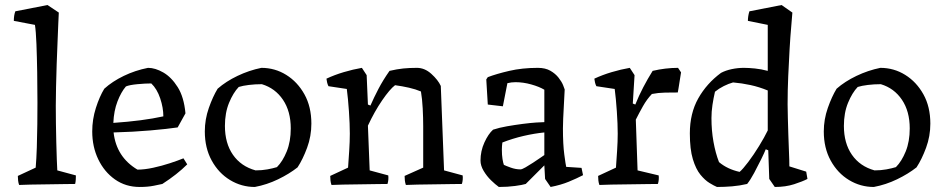

<svg xmlns="http://www.w3.org/2000/svg" viewBox="-20 -732 3757 764"><path d="M56 4Q53 -5 52 -14Q51 -23 51 -32L122 -65Q125 -100 126.5 -145.5Q128 -191 128.5 -238Q129 -285 129 -324Q129 -382 128 -444Q127 -506 125 -557Q123 -608 119 -633L35 -649Q35 -671 41 -687L169 -712L214 -682Q213 -671 212 -639.5Q211 -608 209 -565.5Q207 -523 205.5 -476Q204 -429 203 -385.5Q202 -342 202 -311Q202 -280 202.5 -241.5Q203 -203 204 -165.5Q205 -128 206 -98Q207 -68 208 -54L282 -34Q282 -27 281.5 -17.5Q281 -8 279 0Q266 0 235.5 0.5Q205 1 169 1.5Q133 2 102 2.5Q71 3 56 4Z M536 12Q480 12 437.5 -18Q395 -48 371 -98Q347 -148 347 -209Q347 -257 361.5 -302.5Q376 -348 395 -379Q427 -408 472.5 -430Q518 -452 569 -462Q598 -462 630 -443.5Q662 -425 687 -385.5Q712 -346 718 -281L687 -225Q647 -219 578.5 -213Q510 -207 432 -205Q443 -107 527 -57Q555 -57 589.5 -64.5Q624 -72 656 -82.5Q688 -93 710 -102L725 -78Q685 -38 626 0Q617 2 592.5 7Q568 12 536 12ZM431 -243Q548 -251 630 -269Q630 -303 617.5 -340.5Q605 -378 582 -400Q558 -400 526.5 -397Q495 -394 481 -388Q462 -366 447.5 -328.5Q433 -291 431 -243Z M994 12Q941 12 895.5 -15.5Q850 -43 822.5 -93Q795 -143 795 -209Q795 -257 811 -302.5Q827 -348 846 -379Q879 -408 925 -430Q971 -452 1020 -462Q1074 -462 1119 -434Q1164 -406 1191.5 -356.5Q1219 -307 1219 -240Q1219 -190 1202 -144Q1185 -98 1164 -66Q1131 -40 1086.5 -18.5Q1042 3 994 12ZM997 -54Q1022 -54 1044 -58Q1066 -62 1082 -67Q1105 -90 1121 -129.5Q1137 -169 1137 -221Q1137 -289 1106 -335Q1075 -381 1022 -397Q995 -397 970.5 -394Q946 -391 930 -386Q908 -363 891.5 -323Q875 -283 875 -231Q875 -162 907 -116Q939 -70 997 -54Z M1299 4Q1296 -5 1295 -14Q1294 -23 1294 -32L1365 -65Q1367 -94 1369.5 -131.5Q1372 -169 1372 -200Q1372 -238 1368.5 -289Q1365 -340 1360 -378L1287 -389Q1283 -397 1281.5 -404.5Q1280 -412 1279 -419Q1311 -434 1348 -445Q1385 -456 1420 -462L1439 -433L1444 -316L1454 -312Q1468 -344 1486 -378.5Q1504 -413 1530 -450Q1560 -457 1584.5 -459.5Q1609 -462 1639 -462Q1670 -462 1696.5 -438Q1723 -414 1734 -390Q1737 -306 1740.5 -222Q1744 -138 1747 -54L1821 -34Q1823 -17 1818 0Q1805 0 1774.5 0.5Q1744 1 1708 1.5Q1672 2 1641 2.5Q1610 3 1595 4Q1592 -5 1591 -14Q1590 -23 1590 -32L1664 -65V-230Q1664 -263 1662 -301Q1660 -339 1655 -368Q1634 -377 1607.5 -383Q1581 -389 1552 -393Q1531 -377 1500.5 -332.5Q1470 -288 1444 -232L1451 -54L1525 -34Q1527 -17 1522 0Q1509 0 1478.5 0.5Q1448 1 1412 1.5Q1376 2 1345 2.5Q1314 3 1299 4Z M2072 0Q2059 4 2029.5 8Q2000 12 1965 12Q1951 2 1934 -14.5Q1917 -31 1904.5 -52Q1892 -73 1892 -93Q1892 -131 1907.5 -165Q1923 -199 1942 -216Q1966 -224 1997.5 -229.5Q2029 -235 2060 -239Q2091 -243 2114 -244.5Q2137 -246 2146 -246V-375Q2126 -387 2094 -396Q2062 -405 2031 -405Q2023 -405 2015 -404Q2007 -403 1999 -401L1981 -309L1921 -316L1915 -416L1921 -425Q1955 -438 2006.5 -450Q2058 -462 2120 -462Q2150 -462 2170 -450.5Q2190 -439 2202.5 -423Q2215 -407 2220.5 -393.5Q2226 -380 2227 -376Q2226 -350 2224 -318.5Q2222 -287 2221 -260Q2220 -233 2220 -221Q2220 -157 2225.5 -116.5Q2231 -76 2233 -68L2294 -64L2300 -35Q2275 -22 2243.5 -9Q2212 4 2171 12L2149 -20L2146 -74ZM1985 -76Q1993 -72 2012.5 -65Q2032 -58 2051 -58Q2057 -58 2071 -66Q2085 -74 2101 -84.5Q2117 -95 2130 -104Q2143 -113 2146 -115V-205Q2106 -201 2063 -191Q2020 -181 1979 -165Q1978 -158 1977.5 -150.5Q1977 -143 1977 -136Q1977 -115 1979.5 -99.5Q1982 -84 1985 -76Z M2365 4Q2362 -5 2361 -14Q2360 -23 2360 -32L2431 -65Q2433 -94 2435.5 -131.5Q2438 -169 2438 -200Q2438 -238 2434.5 -289Q2431 -340 2426 -378L2353 -389Q2349 -397 2347.5 -404.5Q2346 -412 2345 -419Q2377 -434 2414 -445Q2451 -456 2486 -462L2505 -433L2498 -320L2508 -316Q2522 -351 2539.5 -384.5Q2557 -418 2577 -450Q2628 -462 2678 -462L2690 -444L2680 -381L2677 -364Q2653 -364 2626 -363.5Q2599 -363 2574 -358Q2554 -337 2538.5 -309.5Q2523 -282 2510 -256L2517 -54L2601 -34Q2603 -17 2598 0Q2585 0 2553 0.5Q2521 1 2483 1.5Q2445 2 2412.5 2.5Q2380 3 2365 4Z M2833 12Q2821 7 2803 -4Q2785 -15 2767 -37Q2749 -59 2737 -98.5Q2725 -138 2725 -201Q2725 -281 2758.5 -340.5Q2792 -400 2849 -442Q2868 -452 2892 -457Q2916 -462 2940 -462Q2959 -462 2984 -459.5Q3009 -457 3035 -450V-633L2956 -649Q2956 -668 2962 -687L3090 -712L3133 -682Q3132 -665 3128.5 -627Q3125 -589 3122 -537.5Q3119 -486 3116.5 -429Q3114 -372 3114 -317Q3114 -295 3115 -262.5Q3116 -230 3117 -194Q3118 -158 3119.5 -125.5Q3121 -93 3121 -70L3188 -49L3193 -20Q3174 -10 3140 1Q3106 12 3063 12L3041 -20L3037 -134L3027 -138Q3022 -125 3009 -98.5Q2996 -72 2981 -44Q2966 -16 2953 0Q2923 7 2893 9.5Q2863 12 2833 12ZM2923 -48Q2936 -59 2957.5 -87.5Q2979 -116 3000.5 -151Q3022 -186 3035 -213V-372Q3001 -386 2966.5 -393.5Q2932 -401 2897 -404Q2879 -399 2860 -389.5Q2841 -380 2825 -367Q2819 -341 2815 -314.5Q2811 -288 2811 -262Q2811 -213 2819 -168Q2827 -123 2841 -87Q2874 -59 2923 -48Z M3457 12Q3404 12 3358.5 -15.5Q3313 -43 3285.5 -93Q3258 -143 3258 -209Q3258 -257 3274 -302.5Q3290 -348 3309 -379Q3342 -408 3388 -430Q3434 -452 3483 -462Q3537 -462 3582 -434Q3627 -406 3654.5 -356.5Q3682 -307 3682 -240Q3682 -190 3665 -144Q3648 -98 3627 -66Q3594 -40 3549.5 -18.5Q3505 3 3457 12ZM3460 -54Q3485 -54 3507 -58Q3529 -62 3545 -67Q3568 -90 3584 -129.5Q3600 -169 3600 -221Q3600 -289 3569 -335Q3538 -381 3485 -397Q3458 -397 3433.5 -394Q3409 -391 3393 -386Q3371 -363 3354.5 -323Q3338 -283 3338 -231Q3338 -162 3370 -116Q3402 -70 3460 -54Z"/></svg>

Font: Labrada
Style: Regular
Weight: 400
Designer: Mercedes Jáuregui
Foundry: Omnibus-Type Team
Version: Version 1.000; ttfautohint (v1.8.4.7-5d5b)